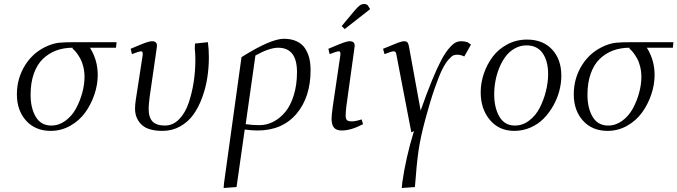

<svg xmlns="http://www.w3.org/2000/svg" viewBox="-20 -651 3405 965"><path d="M64.9 -176.8Q64.9 -258.3 107.2 -325Q149.4 -391.6 223.1 -421.9Q252 -433.6 277.8 -436.3Q303.7 -439 356.9 -439H565.9L563 -411.1H432.1Q471.2 -349.6 471.2 -273.9Q471.2 -225.1 454.3 -175.5Q437.5 -126 408 -85.2Q378.4 -44.4 333 -18.8Q287.6 6.8 234.9 6.8Q157.7 6.8 111.3 -44.4Q64.9 -95.7 64.9 -176.8ZM133.8 -174.8Q133.8 -107.4 159.9 -63.7Q186 -20 237.8 -20Q275.9 -20 308.6 -43.9Q341.3 -67.9 361.6 -105Q381.8 -142.1 393.3 -184.1Q404.8 -226.1 404.8 -264.2Q404.8 -291.5 398.7 -315.9Q392.6 -340.3 383.8 -356.2Q375 -372.1 366.2 -383.8Q357.4 -395.5 351.6 -400.4L345.2 -405.8V-411.1Q300.3 -411.1 262.7 -397.2Q225.1 -383.3 195.8 -355.2Q166.5 -327.1 150.1 -281Q133.8 -234.9 133.8 -174.8Z M636.7 -405.8Q691.4 -429.2 711.9 -436.5Q732.4 -443.8 744.6 -443.8Q769 -443.8 769 -420.9Q769 -419.4 768.6 -416.7Q768.1 -414.1 767.6 -409.4Q767.1 -404.8 766.6 -401.9L731.9 -162.1Q727.1 -122.1 727.1 -105Q727.1 -60.1 747.1 -40Q767.1 -20 808.6 -20Q849.1 -20 880.1 -51.5Q911.1 -83 928.2 -133.8Q945.3 -184.6 953.6 -239.5Q961.9 -294.4 961.9 -350.1Q961.9 -383.8 959 -405.8L960 -432.1L1024.9 -439Q1029.8 -402.8 1029.8 -363.8Q1029.8 -310.5 1021.7 -259.3Q1013.7 -208 995.6 -159.2Q977.5 -110.4 951.2 -74Q924.8 -37.6 885 -15.4Q845.2 6.8 796.9 6.8Q723.6 6.8 691.2 -24.7Q658.7 -56.2 658.7 -105Q658.7 -124.5 662.6 -149.9L696.8 -372.1Q699.7 -393.1 689.9 -393.1Q678.7 -393.1 643.1 -378.9Z M1104 293.9 1106 269 1193.8 -363.8Q1340.8 -456.1 1406.7 -456.1Q1443.8 -456.1 1470.7 -443.6Q1497.6 -431.2 1512.5 -408.9Q1527.3 -386.7 1534.2 -359.6Q1541 -332.5 1541 -298.8Q1541 -162.6 1470 -78.9Q1398.9 4.9 1273.9 4.9Q1248 4.9 1210 0L1168.9 289.1ZM1214.8 -26.9Q1247.1 -22 1284.7 -22Q1320.8 -22 1354.2 -39.3Q1387.7 -56.6 1414.3 -88.9Q1440.9 -121.1 1456.8 -173.1Q1472.7 -225.1 1472.7 -289.1Q1472.7 -411.1 1377.9 -411.1Q1334 -411.1 1263.7 -372.1Z M1630.4 -405.8Q1685.1 -429.2 1705.6 -436.5Q1726.1 -443.8 1738.3 -443.8Q1762.7 -443.8 1762.7 -420.9Q1762.7 -419.4 1762.2 -416.7Q1761.7 -414.1 1761.2 -409.4Q1760.7 -404.8 1760.3 -401.9L1720.7 -116.2Q1717.3 -85.9 1717.3 -70.8Q1717.3 -53.2 1723.9 -47.1Q1730.5 -41 1748.5 -41Q1767.1 -41 1797.4 -50.8L1804.7 -26.9Q1744.1 4.9 1697.3 4.9Q1670.4 4.9 1658.4 -9.8Q1646.5 -24.4 1646.5 -54.2Q1646.5 -72.8 1652.3 -113.8L1690.4 -372.1Q1693.4 -393.1 1683.6 -393.1Q1672.4 -393.1 1636.7 -378.9ZM1697.3 -520 1761.7 -597.2Q1777.8 -616.2 1787.8 -623.5Q1797.9 -630.9 1811.5 -630.9Q1815.9 -630.9 1820.1 -629.2Q1824.2 -627.4 1826.7 -626L1828.6 -624L1840.3 -605L1712.4 -504.9Z M1905.3 -405.8Q1960 -428.7 1980.2 -436.3Q2000.5 -443.8 2011.2 -443.8Q2024.4 -443.8 2029.3 -436Q2034.2 -428.2 2036.6 -411.1L2094.2 -95.2Q2125 -183.6 2151.6 -247.8Q2178.2 -312 2198.2 -349.4Q2218.3 -386.7 2237.1 -408.4Q2255.9 -430.2 2269.5 -437Q2283.2 -443.8 2298.3 -443.8Q2313.5 -443.8 2329.6 -439L2347.2 -426.8L2313.5 -367.2Q2295.4 -376 2278.3 -376Q2267.6 -376 2259 -372.8Q2250.5 -369.6 2234.4 -351.6Q2218.3 -333.5 2202.4 -301.5Q2186.5 -269.5 2164.3 -205.8Q2142.1 -142.1 2118.2 -53.2Q2093.3 38.6 2083.5 106.7Q2073.7 174.8 2065.4 289.1L1999.5 293.9L2001.5 269Q2019 143.6 2060.5 7.8L2047.4 14.2L1973.1 -372.1Q1971.2 -385.3 1968 -389.2Q1964.8 -393.1 1958.5 -393.1Q1948.2 -393.1 1912.6 -378.9Z M2396 -187Q2396 -233.9 2411.6 -280.3Q2427.2 -326.7 2455.8 -365.2Q2484.4 -403.8 2529.8 -428Q2575.2 -452.1 2628.9 -452.1Q2708.5 -452.1 2754.9 -402.3Q2801.3 -352.5 2801.3 -270Q2801.3 -233.4 2791.3 -194.8Q2781.2 -156.2 2761 -120.1Q2740.7 -84 2713.1 -55.7Q2685.5 -27.3 2647 -10.3Q2608.4 6.8 2564.9 6.8Q2488.3 6.8 2442.1 -48.3Q2396 -103.5 2396 -187ZM2463.9 -176.8Q2463.9 -109.4 2490 -64.7Q2516.1 -20 2567.9 -20Q2606.9 -20 2639.9 -45.2Q2672.9 -70.3 2692.9 -109.6Q2712.9 -148.9 2723.9 -193.1Q2734.9 -237.3 2734.9 -278.8Q2734.9 -344.2 2707.5 -383.5Q2680.2 -422.9 2626 -422.9Q2594.7 -422.9 2567.6 -407.7Q2540.5 -392.6 2521.7 -367.7Q2502.9 -342.8 2489.7 -310.8Q2476.6 -278.8 2470.2 -244.6Q2463.9 -210.4 2463.9 -176.8Z M2863.8 -176.8Q2863.8 -258.3 2906 -325Q2948.2 -391.6 3022 -421.9Q3050.8 -433.6 3076.7 -436.3Q3102.5 -439 3155.8 -439H3364.7L3361.8 -411.1H3231Q3270 -349.6 3270 -273.9Q3270 -225.1 3253.2 -175.5Q3236.3 -126 3206.8 -85.2Q3177.2 -44.4 3131.8 -18.8Q3086.4 6.8 3033.7 6.8Q2956.5 6.8 2910.2 -44.4Q2863.8 -95.7 2863.8 -176.8ZM2932.6 -174.8Q2932.6 -107.4 2958.7 -63.7Q2984.9 -20 3036.6 -20Q3074.7 -20 3107.4 -43.9Q3140.1 -67.9 3160.4 -105Q3180.7 -142.1 3192.1 -184.1Q3203.6 -226.1 3203.6 -264.2Q3203.6 -291.5 3197.5 -315.9Q3191.4 -340.3 3182.6 -356.2Q3173.8 -372.1 3165 -383.8Q3156.2 -395.5 3150.4 -400.4L3144 -405.8V-411.1Q3099.1 -411.1 3061.5 -397.2Q3023.9 -383.3 2994.6 -355.2Q2965.3 -327.1 2949 -281Q2932.6 -234.9 2932.6 -174.8Z"/></svg>

Font: Dehuti Alt
Style: Italic
Weight: 400
Version: Version 1.2